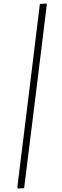

<svg xmlns="http://www.w3.org/2000/svg" viewBox="-20 -814 357 1098"><path d="M245 -794 248 -790 186 -286 118 262 83 264 79 258 146 -284 208 -791Z"/></svg>

Font: Alegreya Sans Light
Style: Italic
Weight: 300
Italic angle: -7°
Designer: Juan Pablo del Peral
Foundry: Huerta Tipografica
Version: Version 2.007